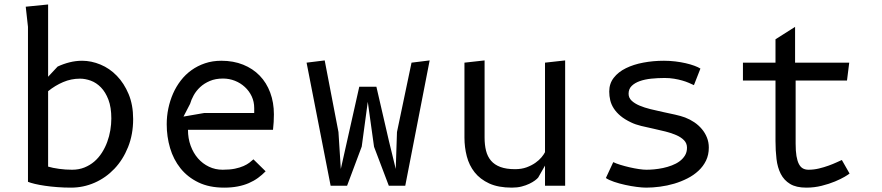

<svg xmlns="http://www.w3.org/2000/svg" viewBox="-20 -830 3940 858"><path d="M195 -85.5Q204.5 -82.5 217 -80Q229.5 -77.5 243.8 -75.5Q258 -73.5 272.8 -72.5Q287.5 -71.5 302 -71.5Q332.5 -71.5 357.2 -81.5Q382 -91.5 401.5 -108.2Q421 -125 435.5 -147.8Q450 -170.5 459.2 -195.8Q468.5 -221 473 -248Q477.5 -275 477.5 -300.5Q477.5 -350.5 464.5 -384.5Q451.5 -418.5 431 -439.5Q410.5 -460.5 385.8 -469.5Q361 -478.5 337.5 -478.5Q298 -478.5 262.2 -463.2Q226.5 -448 195 -422.5ZM105 -710 95 -800 195 -810V-487L237.5 -532.5Q263 -544.5 290.8 -551.5Q318.5 -558.5 347 -558.5Q388 -558.5 429 -541.5Q470 -524.5 502.2 -491.2Q534.5 -458 554.8 -409.5Q575 -361 575 -298Q575 -229 552.2 -172.5Q529.5 -116 491.2 -75.8Q453 -35.5 402.8 -13.5Q352.5 8.5 297.5 8.5Q266 8.5 236.2 6.2Q206.5 4 181 0.2Q155.5 -3.5 135.8 -8.2Q116 -13 105 -17.5Z M1167 -64.5Q1151.5 -48.5 1133 -35Q1114.5 -21.5 1092 -11.8Q1069.5 -2 1042.2 3.2Q1015 8.5 981.5 8.5Q915 8.5 866.5 -15Q818 -38.5 786.5 -78Q755 -117.5 740 -168.5Q725 -219.5 725 -275Q725 -310.5 732.2 -345.2Q739.5 -380 753.2 -411.5Q767 -443 787.8 -470Q808.5 -497 835.8 -516.5Q863 -536 896.2 -547.2Q929.5 -558.5 969 -558.5Q1023 -558.5 1066.5 -541Q1110 -523.5 1140.5 -492Q1171 -460.5 1187.5 -416.2Q1204 -372 1204 -319Q1204 -303.5 1203 -285Q1202 -266.5 1200 -250H820Q820 -211.5 832 -178.8Q844 -146 864.8 -122.2Q885.5 -98.5 913.8 -85Q942 -71.5 975 -71.5Q1007 -71.5 1029.8 -76.2Q1052.5 -81 1068.2 -88Q1084 -95 1094.5 -103Q1105 -111 1112.5 -118ZM1116 -325V-347Q1116 -375.5 1104.8 -399.5Q1093.5 -423.5 1074.2 -441.2Q1055 -459 1029.8 -469Q1004.5 -479 976.5 -479Q943 -479 917.8 -468.2Q892.5 -457.5 874.5 -440.8Q856.5 -424 845.5 -404Q834.5 -384 829.5 -366L800 -309L892.5 -325Z M1718 -200 1748.5 -75 1754 -240 1819 -550 1900 -560 1791 0H1717.5L1651.5 -174L1623.5 -375L1596.5 -175L1531 0H1457.5L1350 -550L1431 -560L1492.5 -240L1503 -75L1585.5 -442.5H1662Z M2415.5 -550 2505.5 -560V0H2415.5V-90L2385 -36.5Q2380.5 -31 2370.5 -23.5Q2360.5 -16 2345.5 -8.8Q2330.5 -1.5 2311 3.5Q2291.5 8.5 2267.5 8.5Q2207 8.5 2166.2 -10.2Q2125.5 -29 2101 -60Q2076.5 -91 2066 -131.5Q2055.5 -172 2055.5 -215V-550L2145.5 -560V-215Q2145.5 -182.5 2152 -156.5Q2158.5 -130.5 2174.2 -112Q2190 -93.5 2216.2 -83.8Q2242.5 -74 2281.5 -74Q2310.5 -74 2333 -82.2Q2355.5 -90.5 2372.2 -102.2Q2389 -114 2399.8 -127Q2410.5 -140 2415.5 -150Z M3081 -449.5Q3071.5 -454 3058.2 -459.8Q3045 -465.5 3028.5 -470.2Q3012 -475 2992.2 -478.2Q2972.5 -481.5 2950 -481.5Q2919.5 -481.5 2890.5 -478.5Q2861.5 -475.5 2839 -467.5Q2816.5 -459.5 2802.8 -446Q2789 -432.5 2789 -411Q2789 -393 2802.5 -380.2Q2816 -367.5 2837.8 -358.2Q2859.5 -349 2887 -342.2Q2914.5 -335.5 2942.5 -329.5Q2970.5 -323.5 2996.5 -317.8Q3022.5 -312 3041.5 -305Q3063.5 -296.5 3082.8 -283.5Q3102 -270.5 3116.5 -253.2Q3131 -236 3139.2 -215.2Q3147.5 -194.5 3147.5 -170.5Q3147.5 -138 3135 -112.2Q3122.5 -86.5 3101.2 -66.8Q3080 -47 3052 -32.8Q3024 -18.5 2992.8 -9.2Q2961.5 0 2929.2 4.2Q2897 8.5 2867.5 8.5Q2850.5 8.5 2825.2 5.2Q2800 2 2773.8 -3.8Q2747.5 -9.5 2724 -17.5Q2700.5 -25.5 2687.5 -34.5L2720.5 -105.5Q2732.5 -99.5 2752 -93.5Q2771.5 -87.5 2793 -82.5Q2814.5 -77.5 2834.8 -74.5Q2855 -71.5 2868.5 -71.5Q2884 -71.5 2903.2 -73.2Q2922.5 -75 2942.8 -79.2Q2963 -83.5 2982.2 -90.8Q3001.5 -98 3016.5 -109Q3031.5 -120 3040.8 -135Q3050 -150 3050 -170Q3050 -189.5 3037 -203Q3024 -216.5 3002.5 -226Q2981 -235.5 2954.2 -242.2Q2927.5 -249 2899.5 -255Q2871.5 -261 2845.5 -267.2Q2819.5 -273.5 2800 -283Q2771.5 -296.5 2752.8 -312.2Q2734 -328 2722.8 -345.5Q2711.5 -363 2707 -382Q2702.5 -401 2702.5 -421Q2702.5 -456.5 2722.8 -482.5Q2743 -508.5 2777 -525.2Q2811 -542 2855 -550.2Q2899 -558.5 2947 -558.5Q2973 -558.5 2997.8 -555.5Q3022.5 -552.5 3044.2 -547.5Q3066 -542.5 3083 -536.2Q3100 -530 3110 -523.5Z M3535.5 -188Q3535.5 -155 3539.2 -132.8Q3543 -110.5 3550.2 -96.8Q3557.5 -83 3568.2 -77.2Q3579 -71.5 3593 -71.5Q3616.5 -71.5 3639.5 -77Q3662.5 -82.5 3682.5 -89.8Q3702.5 -97 3718 -104.2Q3733.5 -111.5 3742 -115L3776.5 -54.5Q3772 -50.5 3754.8 -40.2Q3737.5 -30 3711.2 -19Q3685 -8 3652 0.2Q3619 8.5 3583 8.5Q3538 8.5 3510.8 -8Q3483.5 -24.5 3469 -53Q3454.5 -81.5 3450 -119.2Q3445.5 -157 3445.5 -200V-470H3300V-550H3445.5V-654.5L3533 -710V-550H3775L3765 -470H3535.5Z"/></svg>

Font: B612 Mono
Style: Regular
Weight: 400
Version: Version 1.005